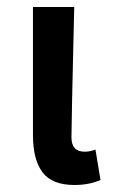

<svg xmlns="http://www.w3.org/2000/svg" viewBox="-20 -511 322 543"><path d="M190.9 12.2Q127 12.2 100.1 -23.9Q73.2 -60.1 73.2 -128.9V-491.2H189.9Q182.1 -163.1 182.1 -122.6Q182.1 -82 219.2 -82Q234.4 -82 250 -87.9L264.2 -2Q231.9 12.2 190.9 12.2Z"/></svg>

Font: SourceSansPro-Semibold
Style: Regular
Weight: 600
Designer: Paul D. Hunt
Foundry: Adobe Systems Incorporated
Version: Version 2.020;PS 2.0;hotconv 1.0.86;makeotf.lib2.5.63406